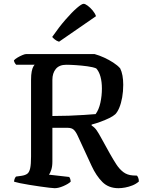

<svg xmlns="http://www.w3.org/2000/svg" viewBox="-20 -988 759 1008"><path d="M267 0Q260 0 238.5 -2.5Q217 -5 189.5 -9Q162 -13 134 -17.5Q106 -22 84.5 -26.5Q63 -31 54 -34Q54 -42 57 -49.5Q60 -57 64 -61L93 -65Q113 -68 123.5 -76Q134 -84 138.5 -105Q143 -126 143 -166V-568Q143 -596 146.5 -613Q150 -630 155 -638.5Q160 -647 162 -648H65Q61 -652 57.5 -658Q54 -664 53 -671Q59 -678 71.5 -685.5Q84 -693 97 -698.5Q110 -704 116 -704H477Q502 -697 527 -685.5Q552 -674 574.5 -659.5Q597 -645 611 -629Q619 -613 623 -591Q627 -569 627 -543Q627 -508 621.5 -477Q616 -446 606.5 -423Q597 -400 585 -388Q574 -378 553.5 -368Q533 -358 508.5 -349Q484 -340 461 -334V-329Q477 -319 487 -304.5Q497 -290 509 -268L556 -183Q574 -151 590.5 -125.5Q607 -100 627.5 -84.5Q648 -69 677 -67L699 -66Q702 -63 705.5 -55Q709 -47 709 -35Q694 -22 675 -14.5Q656 -7 637 -3.5Q618 0 602 0Q550 0 517.5 -32.5Q485 -65 461 -117L388 -275Q378 -297 367 -307Q356 -317 335 -317H255V-139Q255 -114 249 -96Q243 -78 237 -71L343 -59Q346 -56 348.5 -49Q351 -42 351 -34Q338 -22 312.5 -11Q287 0 267 0ZM255 -379Q299 -379 341.5 -380.5Q384 -382 420.5 -384.5Q457 -387 482 -389Q499 -412 507 -448.5Q515 -485 515 -523Q515 -558 507.5 -585.5Q500 -613 485 -629Q468 -636 438.5 -640Q409 -644 378.5 -646Q348 -648 328 -648Q291 -648 273 -626Q255 -604 255 -569ZM290 -769Q277 -773 267.5 -781Q258 -789 254 -794Q290 -846 324 -885Q358 -924 383.5 -946Q409 -968 419 -968Q427 -968 440.5 -958Q454 -948 466.5 -933Q479 -918 484 -903Z"/></svg>

Font: Texturina 12pt Medium
Style: Regular
Weight: 500
Designer: Guillermo Torres Carreño
Foundry: Omnibus-Type
Version: Version 1.002